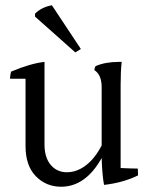

<svg xmlns="http://www.w3.org/2000/svg" viewBox="-20 -795 582 729"><path d="M287 -609 266 -596 113 -732V-743Q138 -768 177 -775ZM438 -472V-157Q480 -155 503 -155Q504 -144 504 -138Q504 -132 504 -129Q447 -101 375 -93Q368 -130 366 -195Q305 -86 212 -86Q155 -86 116 -126Q77 -166 77 -240V-496Q64 -496 49.5 -496Q35 -496 18 -496Q18 -507 22 -523Q95 -554 149 -560V-246Q149 -197 172.5 -169Q196 -141 234 -141Q272 -141 306.5 -167.5Q341 -194 366 -243V-464Q366 -511 338 -529Q340 -540 343 -544Q380 -560 431 -560Q436 -560 442 -560Q438 -524 438 -472Z"/></svg>

Font: Halant
Style: Regular
Weight: 400
Designer: Hitesh Malaviya (Devanagari), Satya Rajpurohit (Latin)
Foundry: Indian Type Foundry
Version: Version 1.101;PS 1.0;hotconv 1.0.78;makeotf.lib2.5.61930; tt